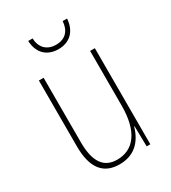

<svg xmlns="http://www.w3.org/2000/svg" viewBox="-178 -808 814 912"><g transform="rotate(-30 229.0 -352.5)"><path d="M336 -715H312C309 -666 282 -633 230 -633C178 -633 149 -665 147 -715H123C126 -645 169 -609 229 -609C292 -609 332 -649 336 -715ZM380 -527H354V-227C354 -82 296 -15 208 -15C138 -15 99 -62 99 -173V-527H73V-166C73 -49 117 10 207 10C300 10 339 -53 356 -112H358L360 0H380Z"/></g></svg>

Font: Noto Sans Thai Looped Condensed Thin
Style: Regular
Weight: 100
Width: 3
Designer: Sasikarn Vongin, Ben Mitchell
Foundry: The Fontpad Ltd
Version: Version 1.001